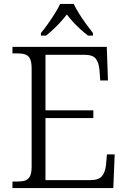

<svg xmlns="http://www.w3.org/2000/svg" viewBox="-20 -951 647 971"><path d="M43 0V-33H69Q92 -33 107.5 -38Q123 -43 131.5 -59.5Q140 -76 140 -109V-603Q140 -637 132 -653.5Q124 -670 108 -675.5Q92 -681 69 -681H43V-714H520L526 -544H487L483 -598Q480 -634 464.5 -654Q449 -674 406 -674H210V-393H452V-354H210V-40H435Q479 -40 495.5 -60Q512 -80 516 -116L521 -170H560L553 0ZM187 -784Q203 -803 221.5 -829Q240 -855 257 -882Q274 -909 284 -931H353Q363 -909 380 -882Q397 -855 416 -829Q435 -803 450 -784V-771H425Q403 -788 384.5 -805Q366 -822 349.5 -840Q333 -858 318 -878Q303 -858 286.5 -840Q270 -822 252 -805Q234 -788 213 -771H187Z"/></svg>

Font: Noto Rashi Hebrew Light
Style: Regular
Weight: 300
Version: Version 1.006